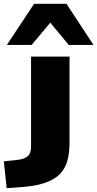

<svg xmlns="http://www.w3.org/2000/svg" viewBox="-86 -795 511 1008"><path d="M-51 193 -66 52 2 45Q40 41 58.5 26Q77 11 77 -24V-498H279V-45Q279 7 268 48Q257 89 228.5 118.5Q200 148 148.5 165.5Q97 183 16 188ZM-50 -559 93 -775H263L405 -559H275L178 -676L80 -559Z"/></svg>

Font: Nunito Sans 10pt Expanded Black
Style: Regular
Weight: 900
Width: 7
Designer: Vernon Adams
Foundry: Vernon Adams
Version: Version 3.101;gftools[0.9.27]